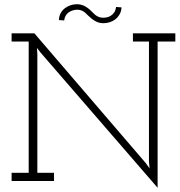

<svg xmlns="http://www.w3.org/2000/svg" viewBox="-20 -858 851 910"><path d="M727 -661H811V-700H610V-661H686V-92L689 -60L670 -86L143 -700H35V-661H116V-39H35V0H236V-39H157V-602L155 -631L173 -608L727 32ZM526 -766Q538 -775 546.5 -789.5Q555 -804 556 -823L530 -825Q528 -809 521.5 -799.5Q515 -790 506 -784Q497 -778 487 -776Q477 -774 470 -774Q456 -774 444 -779.5Q432 -785 416 -802Q400 -819 382.5 -828.5Q365 -838 344 -838Q330 -838 315.5 -833.5Q301 -829 289 -820Q276 -811 268 -796.5Q260 -782 259 -763L284 -761Q286 -775 291.5 -784Q297 -793 305 -799Q315 -806 326 -809Q337 -812 345 -812Q359 -812 370.5 -806.5Q382 -801 398 -784Q414 -768 431.5 -758Q449 -748 470 -748Q485 -748 499.5 -752.5Q514 -757 526 -766Z"/></svg>

Font: Josefin Slab Thin
Style: Regular
Weight: 400
Version: Version 2.000